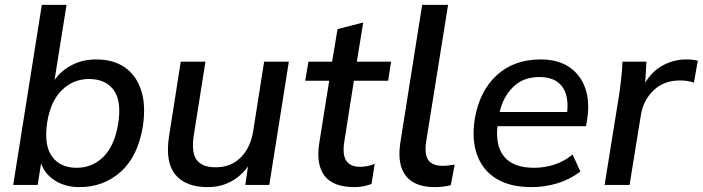

<svg xmlns="http://www.w3.org/2000/svg" viewBox="-20 -756 2873 785"><path d="M305 9Q248 9 206 -17Q164 -43 148 -88L134 0H34L151 -736H252L203 -429Q231 -468 274.5 -490.5Q318 -513 374 -513Q444 -513 491 -480Q538 -447 557.5 -385.5Q577 -324 564 -239Q544 -117 474 -54Q404 9 305 9ZM293 -70Q358 -70 403 -115Q448 -160 463 -249Q478 -342 445 -387.5Q412 -433 344 -433Q280 -433 233.5 -388Q187 -343 173 -256Q159 -163 192.5 -116.5Q226 -70 293 -70Z M829 9Q739 9 697 -42Q655 -93 671 -198L719 -504H820L772 -201Q762 -133 784 -102.5Q806 -72 862 -72Q924 -72 964 -112Q1004 -152 1015 -219L1060 -504H1161L1081 0H983L994 -76Q965 -35 923 -13Q881 9 829 9Z M1429 9Q1343 9 1307.5 -36.5Q1272 -82 1285 -169L1326 -426H1228L1241 -504H1338L1360 -637L1465 -664L1439 -504H1579L1567 -426H1427L1388 -179Q1379 -123 1396 -98.5Q1413 -74 1452 -74Q1470 -74 1484.5 -77.5Q1499 -81 1512 -86L1499 -4Q1466 9 1429 9Z M1757 9Q1675 9 1639 -37.5Q1603 -84 1617 -174L1706 -736H1812L1722 -175Q1715 -124 1731.5 -101Q1748 -78 1791 -78Q1802 -78 1814 -79.5Q1826 -81 1839 -83L1823 1Q1809 5 1791 7Q1773 9 1757 9Z M2153 9Q2066 9 2010 -25Q1954 -59 1931 -121.5Q1908 -184 1921 -269Q1940 -383 2010.5 -448Q2081 -513 2190 -513Q2261 -513 2307 -482Q2353 -451 2372.5 -396.5Q2392 -342 2381 -270L2376 -240H2014Q2005 -158 2042.5 -114Q2080 -70 2164 -70Q2205 -70 2245 -82.5Q2285 -95 2321 -124L2353 -55Q2312 -23 2260 -7Q2208 9 2153 9ZM2185 -441Q2119 -441 2078 -400.5Q2037 -360 2023 -298H2299Q2306 -367 2277 -404Q2248 -441 2185 -441Z M2452 0 2513 -379Q2517 -409 2520.5 -441Q2524 -473 2525 -504H2623L2618 -418Q2647 -466 2691.5 -489.5Q2736 -513 2785 -513Q2810 -513 2833 -508L2817 -418Q2803 -423 2790 -425Q2777 -427 2759 -427Q2695 -427 2652.5 -387Q2610 -347 2600 -284L2554 0Z"/></svg>

Font: Winston Medium
Style: Italic
Weight: 500
Italic angle: -9°
Designer: Original fonts by Vernon Adams / Changes by Cristiano Sobral
Foundry: Original fonts by Vernon Adams / Changes by Cristiano Sobral
Version: Version 2.503;July 17, 2020;FontCreator 13.0.0.2655 64-bit